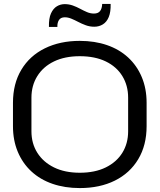

<svg xmlns="http://www.w3.org/2000/svg" viewBox="-20 -947 813 977"><path d="M386 10Q310 10 247.5 -11.5Q185 -33 140 -74.5Q95 -116 70.5 -174.5Q46 -233 46 -305V-424Q46 -521 88.5 -592Q131 -663 208 -701Q285 -739 386 -739Q462 -739 524.5 -717.5Q587 -696 632 -654.5Q677 -613 701.5 -554.5Q726 -496 726 -424V-305Q726 -208 683.5 -137Q641 -66 564.5 -28Q488 10 386 10ZM386 -68Q463 -68 518 -95Q573 -122 602.5 -169.5Q632 -217 632 -279V-450Q632 -512 602.5 -560Q573 -608 518 -634.5Q463 -661 386 -661Q310 -661 255 -634.5Q200 -608 170 -560Q140 -512 140 -450V-279Q140 -217 170 -169.5Q200 -122 255 -95Q310 -68 386 -68ZM460 -811Q437 -811 416.5 -818.5Q396 -826 378 -835.5Q360 -845 343 -852Q326 -859 310 -859Q289 -859 280 -845Q271 -831 272 -810H229Q228 -854 239.5 -879Q251 -904 269.5 -915Q288 -926 309 -926Q331 -926 350.5 -919Q370 -912 387.5 -902.5Q405 -893 422.5 -885.5Q440 -878 458 -878Q479 -878 489 -890.5Q499 -903 500 -927H543Q544 -886 533.5 -860.5Q523 -835 503.5 -823Q484 -811 460 -811Z"/></svg>

Font: Hubot Sans Condensed ExtraLight
Style: Regular
Weight: 400
Version: Version 2.000